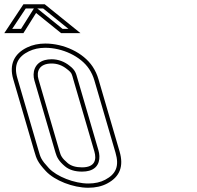

<svg xmlns="http://www.w3.org/2000/svg" viewBox="-216 -878 929 904"><path d="M-2.8 -673C-34.4 -673 -63 -666.8 -88.6 -654.5C-148.1 -625.8 -174.2 -575.2 -153.6 -505L-54.2 -165C-44.1 -130.2 -39.1 -114.3 -0.3 -72.5C41.3 -27.6 128.6 6 199.5 6C233.7 6 263.4 -0.7 288.6 -14C348.7 -45.7 367.4 -95.2 347 -165L247.6 -505C241.4 -526.3 232.3 -546 220.4 -564C175.8 -631.2 83.4 -673 -2.8 -673ZM100.1 -552C124 -533.9 122.2 -527.6 128.9 -505L228.3 -165C239.3 -127.2 232.1 -90 170.2 -90C141 -90 118.4 -96.8 102.3 -110.5C74.8 -133.9 70.2 -145.4 64.5 -165L-34.9 -505C-45.3 -540.7 -32.1 -579 27.2 -579C53.9 -579 78.2 -570 100.1 -552ZM-46.1 -817 71.7 -722H162.9L-5.6 -858H-105.6L-195.8 -722H-105.8ZM-2.8 -653C77.6 -653 163.9 -613.1 203.7 -553C214.5 -536.7 222.7 -518.9 228.4 -499.4L327.8 -159.4C346.2 -96.5 331.2 -59.1 279.3 -31.7C257.4 -20.1 231.1 -14 199.5 -14C134 -14 50.7 -46.9 14.3 -86.1C-23.4 -126.8 -25 -136.1 -35 -170.6L-134.4 -510.6C-152.4 -572.1 -131.8 -611.5 -79.9 -636.5C-57.3 -647.4 -31.8 -653 -2.8 -653ZM112.5 -567.7C88 -587.8 58.4 -599 27.2 -599C15.2 -599 4.3 -597.6 -5.5 -594.9C-54.7 -581.1 -64.5 -535.1 -54.1 -499.4L45.3 -159.4C51.5 -138.3 60.2 -120 89.4 -95.3C110.2 -77.6 138.1 -70 170.2 -70C182.8 -70 193.9 -71.3 203.9 -74.1C254.7 -88.4 257.5 -136.3 247.4 -170.6L148.1 -510.6C142.3 -530.3 139.4 -547.3 112.5 -567.7ZM-40.3 -838H-12.7L106.3 -742H78.7ZM-56.5 -838 -116.9 -742H-158.6L-94.9 -838Z"/></svg>

Font: Din Kursivschrift
Style: BreitLeftGho
Weight: 400
Version: Version 1.089